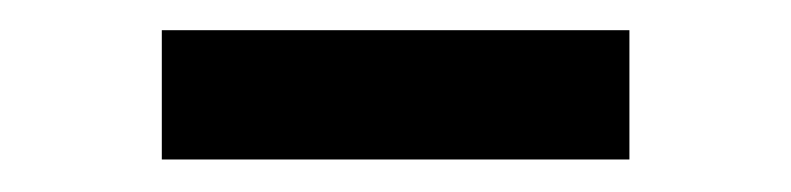

<svg xmlns="http://www.w3.org/2000/svg" viewBox="-20 -732 511 124"><path d="M386.5 -712.5V-629H84.5V-712.5Z"/></svg>

Font: Merriweather 72pt
Style: Bold
Weight: 700
Version: Version 2.100